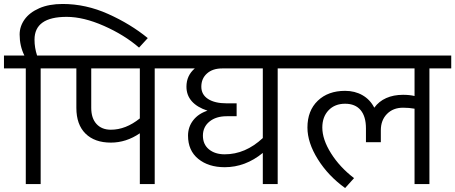

<svg xmlns="http://www.w3.org/2000/svg" viewBox="-30 -928 2295 968"><path d="M285 -583H175V0H100V-583H-10V-648H93Q69 -696 69 -754Q69 -795 94 -830Q119 -865 168 -886.5Q217 -908 286 -908Q403 -908 515.5 -857.5Q628 -807 715 -736L671 -688Q597 -752 494 -797.5Q391 -843 306 -843Q144 -843 144 -728Q144 -687 157 -648H285Z M265 -648H860V-583H750V0H675V-256Q606 -209 529 -209Q447 -209 401 -254.5Q355 -300 355 -384V-583H265ZM529 -274Q604 -274 675 -331V-583H430V-384Q430 -332 456.5 -303Q483 -274 529 -274Z M918 -244Q918 -288 944 -321.5Q970 -355 1016 -370Q964 -387 937 -417.5Q910 -448 910 -491Q910 -547 952 -583H840V-648H1480V-583H1370V0H1295V-157Q1207 -85 1103 -85Q1021 -85 969.5 -127Q918 -169 918 -244ZM1113 -407H1163V-342H1113Q1059 -342 1026 -315Q993 -288 993 -244Q993 -200 1023.5 -175Q1054 -150 1103 -150Q1207 -150 1295 -232V-583H1090Q1042 -583 1013.5 -557.5Q985 -532 985 -491Q985 -451 1019 -429Q1053 -407 1113 -407Z M2245 -583H2135V0H2060V-380Q2033 -385 2002 -385Q1952 -385 1921 -353.5Q1890 -322 1890 -271V-211H1815V-281Q1815 -341 1788 -373Q1761 -405 1710 -405Q1658 -405 1626.5 -372Q1595 -339 1595 -285Q1595 -225 1639 -155Q1683 -85 1755 -30L1710 20Q1625 -41 1572.5 -125Q1520 -209 1520 -285Q1520 -370 1572 -420Q1624 -470 1710 -470Q1759 -470 1797.5 -448Q1836 -426 1857 -385Q1880 -417 1917 -433.5Q1954 -450 2002 -450Q2035 -450 2060 -444V-583H1460V-648H2245Z"/></svg>

Font: Madhuban Light
Style: Regular
Weight: 300
Designer: jaikishan Patel
Foundry: MagicType
Version: Version 1.000